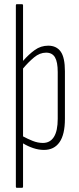

<svg xmlns="http://www.w3.org/2000/svg" viewBox="-20 -703 372 908"><path d="M59 185Q55 185 55 180V-678Q55 -683 59 -683H84Q89 -683 89 -678V-415Q116 -446 144.5 -466.5Q173 -487 208 -487Q247 -487 267 -459Q287 -431 287 -366V-141Q287 -67 261.5 -30.5Q236 6 188 6Q163 6 137.5 -2.5Q112 -11 89 -25V180Q89 185 84 185ZM183 -27Q217 -27 235 -55.5Q253 -84 253 -141V-362Q253 -410 240 -432Q227 -454 198 -454Q168 -454 141 -431.5Q114 -409 89 -379V-58Q111 -46 135 -36.5Q159 -27 183 -27Z"/></svg>

Font: Sofia Sans Extra Condensed ExtraLight
Style: Regular
Weight: 250
Designer: Botio Nikoltchev, Ani Petrova
Foundry: lettersoup
Version: Version 4.101